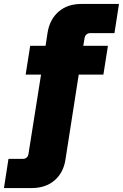

<svg xmlns="http://www.w3.org/2000/svg" viewBox="-98 -750 623 973"><path d="M-78 203 -55 55H19Q26 55 32 52Q38 49 41.5 43.5Q45 38 46 32L110 -372H32L55 -518H133L143 -584Q154 -652 199 -691Q244 -730 314 -730H505L482 -582H358Q348 -582 340.5 -575.5Q333 -569 331 -559L324 -518H449L426 -372H301L234 57Q224 125 178.5 164Q133 203 63 203Z"/></svg>

Font: MuseoModerno Thin Black
Style: Italic
Weight: 900
Italic angle: -9°
Version: Version 1.003